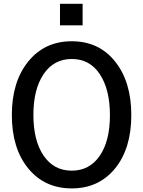

<svg xmlns="http://www.w3.org/2000/svg" viewBox="-20 -999 772 1036"><path d="M303.7 -862.3V-978.5H425.8V-862.3ZM43.9 -378.9Q43.9 -557.6 132.3 -667Q220.7 -776.4 367.2 -776.4Q513.7 -776.4 601.1 -667Q688.5 -557.6 688.5 -377.9Q688.5 -197.3 600.6 -89.8Q512.7 17.6 367.2 17.6Q220.7 17.6 132.3 -90.3Q43.9 -198.2 43.9 -378.9ZM160.2 -378.9Q160.2 -240.2 215.3 -159.2Q270.5 -78.1 367.2 -78.1Q462.9 -78.1 518.1 -158.2Q573.2 -238.3 573.2 -377.9Q573.2 -515.6 519 -598.1Q464.8 -680.7 367.2 -680.7Q270.5 -680.7 215.3 -599.1Q160.2 -517.6 160.2 -378.9Z"/></svg>

Font: Gothic A1 SemiBold
Style: Regular
Weight: 600
Version: Version 2.50